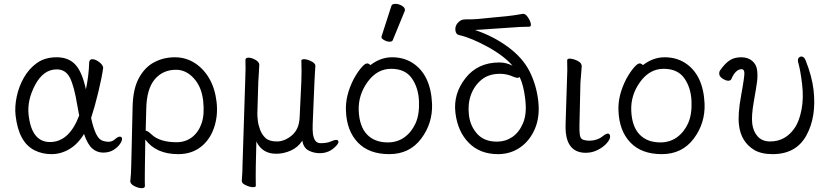

<svg xmlns="http://www.w3.org/2000/svg" viewBox="-20 -784 4304 999"><path d="M454 -170Q475 -74 505 -56Q519 -48 540.5 -46.5Q562 -45 577.5 -59Q593 -73 603.5 -73Q614 -73 615 -62.5Q616 -52 604 -34.5Q592 -17 570 -3.5Q548 10 516.5 10Q485 10 460.5 -11Q436 -32 417 -87Q386 -35 341.5 -8.5Q297 18 248 18Q199 18 160 -2Q77 -43 61 -184Q56 -229 67 -281.5Q78 -334 104.5 -380.5Q131 -427 172.5 -456.5Q214 -486 275 -486Q336 -486 371.5 -448.5Q407 -411 427 -319Q442 -390 444 -458Q445 -476 460.5 -476Q476 -476 495.5 -461.5Q515 -447 517 -432Q510 -381 491.5 -304.5Q473 -228 454 -170ZM240 -45Q340 -45 392 -183Q387 -209 382 -237Q366 -335 344 -379Q322 -423 275 -423Q206 -423 163 -342.5Q120 -262 129 -185Q145 -45 240 -45Z M907 18Q792 18 736 -58L734 79Q734 88 733.5 126.5Q733 165 734 184Q734 195 717.5 195Q701 195 680.5 185Q660 175 658 161V158Q662 125 663 71L670 -229Q672 -322 703 -378.5Q734 -435 783 -460.5Q832 -486 889.5 -486Q947 -486 993.5 -456Q1040 -426 1069.5 -374.5Q1099 -323 1107 -252.5Q1115 -182 1093.5 -119Q1072 -56 1024 -19Q976 18 907 18ZM738 -104Q748 -104 769 -84Q812 -44 899 -44Q945 -44 979 -70Q1013 -96 1029 -142.5Q1045 -189 1037 -260.5Q1029 -332 988.5 -376.5Q948 -421 896 -421Q827 -421 785 -371Q743 -321 741 -218Z M1417 16Q1344 16 1314 -48L1311 78Q1310 129 1311 183Q1311 190 1296.5 190Q1282 190 1260.5 180.5Q1239 171 1238 159V157Q1242 108 1242 70L1256 -367Q1259 -436 1257 -473Q1258 -484 1273 -484Q1288 -484 1307.5 -473.5Q1327 -463 1329 -449V-446Q1329 -433 1327 -407Q1325 -381 1324 -359L1319 -193Q1319 -179 1321.5 -156.5Q1324 -134 1333.5 -108.5Q1343 -83 1362 -65.5Q1381 -48 1421 -48Q1461 -48 1498.5 -79.5Q1536 -111 1539 -172L1548 -363Q1550 -412 1548 -468Q1548 -476 1562.5 -476Q1577 -476 1598 -466Q1619 -456 1621 -443V-441Q1620 -427 1618.5 -403.5Q1617 -380 1616 -355L1607 -139Q1606 -104 1608 -90Q1614 -39 1647.5 -39Q1681 -39 1700 -47.5Q1719 -56 1729.5 -56Q1740 -56 1741 -47Q1742 -38 1728 -24Q1694 13 1644 13Q1612 13 1585.5 -1Q1559 -15 1553 -52Q1530 -17 1493 -0.5Q1456 16 1417 16Z M2016 -752Q2019 -764 2036.5 -764Q2054 -764 2070.5 -754.5Q2087 -745 2087 -732Q2087 -729 2086 -727L2024 -576Q2021 -567 2007.5 -567Q1994 -567 1979.5 -575Q1965 -583 1965 -589.5Q1965 -596 1966 -597ZM1907 -445Q1960 -486 2020 -486Q2080 -486 2126 -457Q2221 -396 2228 -245Q2232 -143 2171.5 -62.5Q2111 18 2005.5 18Q1900 18 1842 -42.5Q1784 -103 1780 -207Q1776 -287 1821 -374Q1841 -410 1860 -432Q1879 -454 1889.5 -454Q1900 -454 1907 -445ZM1998 -43Q2047 -43 2084 -69.5Q2121 -96 2142 -142Q2163 -188 2160 -258Q2157 -328 2122.5 -377Q2088 -426 2015 -426Q1942 -426 1892.5 -357.5Q1843 -289 1846.5 -207.5Q1850 -126 1889.5 -84.5Q1929 -43 1998 -43Z M2703 -712Q2715 -712 2727.5 -693Q2740 -674 2742 -659.5Q2744 -645 2733 -645Q2692 -645 2630 -640L2451 -628Q2547 -596 2623.5 -539.5Q2700 -483 2735.5 -412.5Q2771 -342 2780.5 -259.5Q2790 -177 2763.5 -114.5Q2737 -52 2686.5 -17Q2636 18 2571 18Q2477 18 2419 -41Q2361 -100 2349.5 -198Q2338 -296 2402 -377.5Q2466 -459 2578 -459Q2614 -459 2647 -442Q2602 -494 2517 -540.5Q2432 -587 2371 -601Q2352 -604 2349.5 -626Q2347 -648 2361.5 -664.5Q2376 -681 2393 -682.5Q2410 -684 2425 -683.5Q2440 -683 2462 -685L2619 -700Q2649 -703 2701 -712ZM2712 -275Q2704 -341 2684 -383Q2679 -379 2672 -379Q2665 -379 2653 -384Q2618 -400 2582 -400Q2522 -400 2484.5 -368.5Q2447 -337 2430 -289.5Q2413 -242 2420 -184.5Q2427 -127 2463.5 -87Q2500 -47 2566 -47Q2609 -47 2644.5 -70.5Q2680 -94 2700.5 -141Q2721 -188 2714 -257Z M2930 -364Q2933 -419 2931 -470Q2932 -479 2943.5 -479Q2955 -479 2970 -474Q3004 -462 3006 -444L3007 -441L3000 -353L2995 -135Q2994 -109 2996.5 -85.5Q2999 -62 3014 -57Q3029 -52 3044 -52Q3088 -52 3117 -76Q3133 -89 3143 -89Q3153 -89 3154.5 -75Q3156 -61 3138 -40Q3120 -19 3090.5 -4Q3061 11 3028 11Q2936 11 2924 -93Q2922 -117 2923 -143Z M3325 -445Q3378 -486 3438 -486Q3498 -486 3544 -457Q3639 -396 3646 -245Q3650 -143 3589.5 -62.5Q3529 18 3423.5 18Q3318 18 3260 -42.5Q3202 -103 3198 -207Q3194 -287 3239 -374Q3259 -410 3278 -432Q3297 -454 3307.5 -454Q3318 -454 3325 -445ZM3416 -43Q3465 -43 3502 -69.5Q3539 -96 3560 -142Q3581 -188 3578 -258Q3575 -328 3540.5 -377Q3506 -426 3433 -426Q3360 -426 3310.5 -357.5Q3261 -289 3264.5 -207.5Q3268 -126 3307.5 -84.5Q3347 -43 3416 -43Z M4132 -464V-468Q4131 -478 4136.5 -484Q4142 -490 4149 -490Q4163 -490 4171 -472Q4205 -387 4213 -316Q4229 -176 4175.5 -79Q4122 18 4000 18Q3941 18 3904 -4Q3835 -46 3825 -134Q3818 -189 3836.5 -289.5Q3855 -390 3853 -407Q3851 -424 3839 -424Q3807 -424 3785 -372Q3781 -364 3769 -364Q3757 -364 3740.5 -374.5Q3724 -385 3722.5 -397.5Q3721 -410 3727 -418Q3752 -454 3776.5 -470Q3801 -486 3836.5 -486Q3872 -486 3894 -467Q3916 -448 3919.5 -418.5Q3923 -389 3919 -358.5Q3915 -328 3902 -254.5Q3889 -181 3894 -140.5Q3899 -100 3922.5 -74Q3946 -48 3987 -48Q4068 -48 4116 -120Q4139 -154 4150.5 -214Q4162 -274 4153.5 -346Q4145 -418 4132 -464Z"/></svg>

Font: LXGW WenKai
Style: Regular
Weight: 400
Designer: LXGW / Fontworks Inc.
Foundry: LXGW / Fontworks Inc.
Version: Version 1.520; June 14, 2025